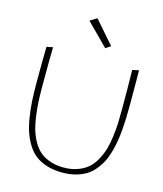

<svg xmlns="http://www.w3.org/2000/svg" viewBox="-130 -1000 934 1097"><g transform="rotate(15 337.0 -452.0)"><path d="M425.8 -770 309.1 -903.8 268.1 -878.9 396 -750ZM341.8 0Q383.3 0 418.2 -9Q453.1 -18.1 479.2 -33.4Q505.4 -48.8 526.1 -73Q546.9 -97.2 561 -123Q575.2 -148.9 585.7 -184.3Q596.2 -219.7 601.8 -251.7Q607.4 -283.7 610.8 -325.7Q614.3 -367.7 615.2 -401.9Q616.2 -436 616.2 -480Q616.2 -653.3 615.2 -678.2L577.1 -669.9Q579.1 -578.1 579.1 -434.1Q579.1 -389.2 577.6 -354.2Q576.2 -319.3 570.6 -275.1Q564.9 -231 555.2 -198.2Q545.4 -165.5 527.6 -132.3Q509.8 -99.1 485.4 -77.9Q460.9 -56.6 424.3 -43.2Q387.7 -29.8 341.8 -29.8Q297.4 -29.8 262 -42Q226.6 -54.2 202.1 -74.7Q177.7 -95.2 159.7 -127.4Q141.6 -159.7 131.3 -193.6Q121.1 -227.5 115 -273.2Q108.9 -318.8 106.9 -359.9Q105 -400.9 105 -453.1Q105 -632.3 106.9 -678.2L69.8 -670.9Q67.9 -598.6 67.9 -462.9Q67.9 -402.3 70.6 -353.8Q73.2 -305.2 81.1 -255.9Q88.9 -206.5 101.8 -169.4Q114.7 -132.3 135.5 -99.4Q156.2 -66.4 184.6 -45.4Q212.9 -24.4 252.7 -12.2Q292.5 0 341.8 0Z"/></g></svg>

Font: Comic Neue Angular Light
Style: Regular
Weight: 300
Designer: Craig Rozynski
Foundry: Craig Rozynski
Version: Version 2.003